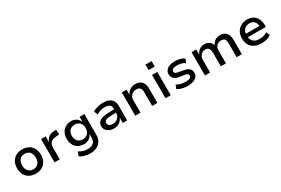

<svg xmlns="http://www.w3.org/2000/svg" viewBox="107 -2044 5199 3552"><g transform="rotate(-30 2706.0 -268.0)"><path d="M315 9Q236 9 178.5 -23Q121 -55 90 -113.5Q59 -172 59 -250Q59 -328 90 -385.5Q121 -443 178.5 -475.5Q236 -508 314 -508Q393 -508 450 -475.5Q507 -443 538 -385.5Q569 -328 569 -250Q569 -172 538 -113.5Q507 -55 450 -23Q393 9 315 9ZM314 -84Q382 -84 421 -129Q460 -174 460 -250Q460 -326 421.5 -370Q383 -414 314 -414Q245 -414 206.5 -370Q168 -326 168 -250Q168 -174 207 -129Q246 -84 314 -84Z M715 0V-498H813V-380H817Q835 -435 879 -468Q923 -501 987 -505L1041 -508L1051 -405L966 -398Q900 -393 863.5 -355Q827 -317 827 -262V0Z M1374 189Q1316 189 1257 172.5Q1198 156 1156 127L1189 40Q1215 57 1246 70Q1277 83 1309.5 89.5Q1342 96 1372 96Q1450 96 1493.5 59Q1537 22 1537 -47V-124H1532Q1512 -77 1466.5 -47Q1421 -17 1361 -17Q1290 -17 1237.5 -47.5Q1185 -78 1156 -133.5Q1127 -189 1127 -262Q1127 -336 1156 -391.5Q1185 -447 1237.5 -477.5Q1290 -508 1361 -508Q1421 -508 1467 -477.5Q1513 -447 1534 -396H1537V-498H1640V-55Q1640 20 1608 74.5Q1576 129 1516.5 159Q1457 189 1374 189ZM1384 -106Q1452 -106 1491.5 -148.5Q1531 -191 1531 -263Q1531 -334 1491.5 -376.5Q1452 -419 1384 -419Q1317 -419 1277 -376.5Q1237 -334 1237 -263Q1237 -191 1277 -148.5Q1317 -106 1384 -106Z M1986 9Q1932 9 1888.5 -11Q1845 -31 1820.5 -66Q1796 -101 1796 -144Q1796 -200 1829 -234Q1862 -268 1929.5 -283Q1997 -298 2100 -298H2175V-226H2106Q2054 -226 2016.5 -223Q1979 -220 1954.5 -211.5Q1930 -203 1918 -188Q1906 -173 1906 -150Q1906 -112 1935.5 -93.5Q1965 -75 2011 -75Q2051 -75 2084.5 -93.5Q2118 -112 2138.5 -142.5Q2159 -173 2159 -209V-320Q2159 -374 2126 -397Q2093 -420 2028 -420Q1985 -420 1941.5 -408.5Q1898 -397 1849 -369L1817 -449Q1850 -469 1887 -481.5Q1924 -494 1964 -501Q2004 -508 2045 -508Q2112 -508 2162 -487Q2212 -466 2239.5 -422Q2267 -378 2267 -308V0H2173V-105H2170Q2155 -74 2129.5 -48Q2104 -22 2068.5 -6.5Q2033 9 1986 9Z M2440 0V-498H2542V-394H2545Q2570 -448 2618 -478Q2666 -508 2726 -508Q2787 -508 2829 -485.5Q2871 -463 2892 -416.5Q2913 -370 2913 -300V0H2802V-295Q2802 -332 2791.5 -358.5Q2781 -385 2757.5 -399.5Q2734 -414 2696 -414Q2654 -414 2621.5 -395Q2589 -376 2570.5 -344.5Q2552 -313 2552 -275V0Z M3075 -608V-725H3207V-608ZM3086 0V-498H3198V0Z M3564 9Q3521 9 3479.5 2Q3438 -5 3403.5 -17.5Q3369 -30 3344 -50L3376 -129Q3402 -110 3433.5 -98.5Q3465 -87 3498 -82Q3531 -77 3561 -77Q3621 -77 3653.5 -92.5Q3686 -108 3686 -139Q3686 -165 3668 -178.5Q3650 -192 3608 -198L3499 -215Q3427 -226 3391.5 -263Q3356 -300 3356 -355Q3356 -400 3381 -434Q3406 -468 3455 -488Q3504 -508 3574 -508Q3611 -508 3649 -501.5Q3687 -495 3720 -482Q3753 -469 3773 -449L3739 -372Q3718 -389 3690.5 -400Q3663 -411 3632.5 -416Q3602 -421 3574 -421Q3517 -421 3486.5 -404.5Q3456 -388 3456 -358Q3456 -332 3473 -319Q3490 -306 3529 -300L3634 -282Q3712 -269 3749 -234.5Q3786 -200 3786 -141Q3786 -95 3759 -61Q3732 -27 3682 -9Q3632 9 3564 9Z M3929 0V-498H4029V-392H4032Q4046 -425 4070.5 -451Q4095 -477 4128.5 -492.5Q4162 -508 4203 -508Q4267 -508 4309 -476.5Q4351 -445 4363 -395H4365Q4385 -442 4428.5 -475Q4472 -508 4538 -508Q4595 -508 4635 -485.5Q4675 -463 4696 -417Q4717 -371 4717 -300V0H4606V-295Q4606 -354 4585 -384Q4564 -414 4509 -414Q4468 -414 4438 -395.5Q4408 -377 4392.5 -345.5Q4377 -314 4377 -275V0H4268V-295Q4268 -353 4243.5 -383.5Q4219 -414 4171 -414Q4130 -414 4100.5 -393.5Q4071 -373 4055 -341.5Q4039 -310 4039 -277V0Z M5144 9Q5055 9 4992 -21.5Q4929 -52 4896 -110.5Q4863 -169 4863 -250Q4863 -324 4893.5 -382Q4924 -440 4981 -474Q5038 -508 5118 -508Q5192 -508 5245 -476.5Q5298 -445 5326 -387.5Q5354 -330 5354 -250V-216H4948V-290H5277L5260 -270Q5260 -347 5223 -386Q5186 -425 5119 -425Q5075 -425 5041 -406Q5007 -387 4987.5 -351.5Q4968 -316 4968 -264V-251Q4968 -193 4989.5 -155Q5011 -117 5051 -98.5Q5091 -80 5148 -80Q5188 -80 5230 -90Q5272 -100 5308 -128L5342 -50Q5303 -18 5249 -4.5Q5195 9 5144 9Z"/></g></svg>

Font: Nunito Sans 7pt SemiBold
Style: Regular
Weight: 600
Designer: Vernon Adams
Foundry: Vernon Adams
Version: Version 3.101;gftools[0.9.27]